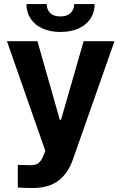

<svg xmlns="http://www.w3.org/2000/svg" viewBox="-20 -735 602 954"><path d="M68.4 196.3V84Q105.5 85.9 127 85.9Q144 85.9 155.5 83Q167 80.1 177.5 69.3Q188 58.6 196.3 37.1L205.1 14.6L14.6 -530.3H166L277.3 -139.6H283.2L395.5 -530.3H548.8L341.8 58.6Q317.9 126.5 270 162.8Q222.2 199.2 141.6 199.2Q96.2 199.2 68.4 196.3ZM280.3 -576.2Q229 -576.2 190.9 -593.5Q152.8 -610.8 132.1 -642.3Q111.3 -673.8 111.3 -714.8H211.9Q211.9 -689 228.8 -671.1Q245.6 -653.3 280.3 -653.3Q314.5 -653.3 331.5 -670.9Q348.6 -688.5 348.6 -714.8H450.2Q450.2 -673.3 429.4 -642.1Q408.7 -610.8 370.4 -593.5Q332 -576.2 280.3 -576.2Z"/></svg>

Font: Pretendard JP
Style: Bold
Weight: 700
Designer: Base glyphs from Inter by Rasmus Andersson; Hangeul glyphs from Noto Sans CJK(Source Han Sans) by Jang Soo-young and Kan
Foundry: Kil Hyung-jin
Version: Version 1.309